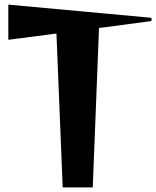

<svg xmlns="http://www.w3.org/2000/svg" viewBox="-20 -810 675 830"><path d="M224 -665 16 -638V-790L635 -733V-719L408 -689L381 0H251Z"/></svg>

Font: Tiejili SC
Style: Regular
Weight: 400
Designer: Buernia
Foundry: Ershou Xiaoxi Press
Version: Version 1.100